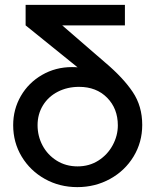

<svg xmlns="http://www.w3.org/2000/svg" viewBox="-20 -756 636 787"><path d="M463 -242Q463 -200 442 -161Q421 -122 383.5 -98Q346 -74 298 -74Q250 -74 212.5 -97.5Q175 -121 154.5 -159.5Q134 -198 134 -243Q134 -288 156 -324Q178 -360 217 -380Q256 -400 304 -400Q375 -400 419 -355.5Q463 -311 463 -242ZM492 -652V-736H85V-652L298 -480Q290 -481 275 -481Q208 -481 152.5 -449Q97 -417 65.5 -362.5Q34 -308 34 -243Q34 -172 69 -114Q104 -56 164 -22.5Q224 11 297 11Q370 11 431 -22.5Q492 -56 527.5 -114.5Q563 -173 563 -244Q563 -321 524 -379Q485 -437 413 -498L235 -652Z"/></svg>

Font: Geom
Style: Regular
Weight: 400
Version: Version 1.102